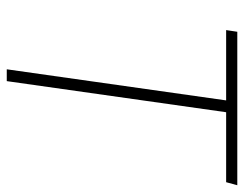

<svg xmlns="http://www.w3.org/2000/svg" viewBox="-97 -625 722 568"><g transform="rotate(90 264.0 -341.0)"><path d="M519 -649H312L220 0H185L277 -649H69L74 -682H528Z"/></g></svg>

Font: FiraGO UltraLight
Style: Italic
Weight: 200
Italic angle: -8°
Designer: bBox Type GmbH
Foundry: bBox Type GmbH
Version: Version 1.001